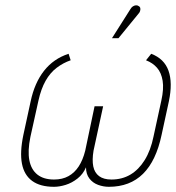

<svg xmlns="http://www.w3.org/2000/svg" viewBox="-20 -706 677 739"><path d="M562 -499 542 -474Q568 -464 584.5 -445Q601 -426 606 -395Q611 -364 601 -319L571 -181Q560 -127 537 -90Q514 -53 482 -34Q450 -15 409 -15Q379 -15 361.5 -28Q344 -41 339 -65.5Q334 -90 340 -126L377 -297H344L308 -126Q299 -90 283 -65.5Q267 -41 243.5 -28Q220 -15 188 -15Q148 -15 124 -34Q100 -53 93 -89Q86 -125 97 -179L128 -319Q138 -364 155.5 -395Q173 -426 198 -445Q223 -464 252 -474L244 -499Q186 -480 149.5 -433.5Q113 -387 98 -316L70 -187Q56 -120 64.5 -76Q73 -32 104 -9.5Q135 13 188 13Q209 13 233 5.5Q257 -2 278.5 -19Q300 -36 311 -62Q311 -36 324 -19Q337 -2 357.5 5.5Q378 13 399 13Q480 13 530.5 -37Q581 -87 602 -187L630 -316Q645 -388 628.5 -434Q612 -480 562 -499ZM512 -652Q517 -657 519 -663Q521 -669 520 -674.5Q519 -680 513 -683Q509 -686 503 -685.5Q497 -685 491.5 -681.5Q486 -678 482 -671L411 -559H436Z"/></svg>

Font: Advent Pro ExtraLight
Style: Italic
Weight: 250
Italic angle: -12°
Version: Version 3.000